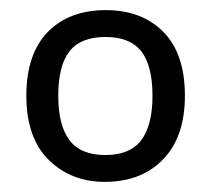

<svg xmlns="http://www.w3.org/2000/svg" viewBox="-20 -742 416 379"><path d="M345 -553Q345 -472 302 -427.5Q259 -383 187 -383Q120 -383 76 -426.5Q32 -470 32 -553Q32 -635 74 -678.5Q116 -722 189 -722Q260 -722 302.5 -679Q345 -636 345 -553ZM95 -553Q95 -495 117 -465.5Q139 -436 188 -436Q237 -436 259 -465.5Q281 -495 281 -553Q281 -612 259 -640.5Q237 -669 188 -669Q139 -669 117 -640.5Q95 -612 95 -553Z"/></svg>

Font: Noto Sans Tifinagh SIL
Style: Regular
Weight: 400
Designer: JamraPatel
Foundry: JamraPatel LLC
Version: Version 2.006; ttfautohint (v1.8.4.7-5d5b)